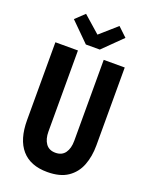

<svg xmlns="http://www.w3.org/2000/svg" viewBox="-178 -1070 921 1176"><g transform="rotate(20 282.0 -482.0)"><path d="M280 14Q170 14 113 -51.5Q56 -117 56 -243V-750H203V-222Q203 -173 224 -143.5Q245 -114 287 -114Q329 -114 350 -143.5Q371 -173 371 -222V-750H508V-243Q508 -170 485.5 -112Q463 -54 413 -20Q363 14 280 14ZM236 -801 114 -922 173 -978 282 -882 391 -978 450 -922 327 -801Z"/></g></svg>

Font: Freeman
Style: Regular
Weight: 400
Designer: Vernon Adams, Aoife Mooney, Rodrigo Fuenzalida
Foundry: Rodrigo Fuenzalida
Version: Version 1.000; ttfautohint (v1.8.4.7-5d5b)